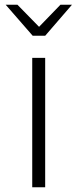

<svg xmlns="http://www.w3.org/2000/svg" viewBox="-20 -796 329 816"><path d="M117 -550H172V0H117ZM4 -776H54L146 -682L237 -776H286L172 -644H119Z"/></svg>

Font: Krub Light
Style: Regular
Weight: 300
Designer: Ekaluck Peanpanawate
Foundry: Cadson Demak Co.,Ltd.
Version: Version 1.000; ttfautohint (v1.6)